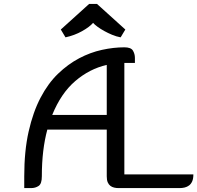

<svg xmlns="http://www.w3.org/2000/svg" viewBox="-20 -962 1009 982"><path d="M969 -70Q969 -48 963 -34.5Q957 -21 947 -13.5Q937 -6 924.5 -3Q912 0 899 0H586Q575 0 564 -2.5Q553 -5 544.5 -11.5Q536 -18 531 -29.5Q526 -41 526 -60V-299H222Q208 -247 201 -188Q194 -129 194 -60Q194 -22 177.5 -11Q161 0 139 0H104V-60Q104 -190 126.5 -289.5Q149 -389 187.5 -462.5Q226 -536 277 -585Q328 -634 385 -664Q442 -694 501.5 -707Q561 -720 616 -720Q650 -720 660 -703Q670 -686 670 -666V-640H616V-70ZM526 -630Q438 -610 365 -547.5Q292 -485 247 -374H526ZM597 -771Q575 -775 553.5 -784Q532 -793 513 -803.5Q494 -814 479 -825Q464 -836 456 -845Q438 -824 399.5 -802.5Q361 -781 315 -771L291 -811L436 -942H476L621 -811Z"/></svg>

Font: Warnes
Style: Regular
Weight: 400
Designer: Eduardo Rodriguez Tunni
Foundry: Eduardo Rodriguez Tunni
Version: Version 1.001